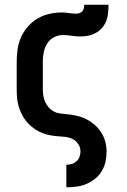

<svg xmlns="http://www.w3.org/2000/svg" viewBox="-20 -581 540 816"><path d="M262 215V119H263Q275 119 286 115.5Q297 112 305.5 104Q314 96 318 85Q322 74 322 62Q322 44 311 29Q300 14 283.5 7.5Q267 1 249 0Q231 -1 213.5 -3Q196 -5 178.5 -9.5Q161 -14 145.5 -22Q130 -30 116 -41.5Q102 -53 91 -66.5Q80 -80 72 -96.5Q64 -113 59 -130Q54 -147 52.5 -164.5Q51 -182 51 -200V-320Q51 -347 55 -373.5Q59 -400 70 -424Q81 -448 99 -468.5Q117 -489 140 -502.5Q163 -516 189.5 -522Q216 -528 242 -528Q258 -528 273 -525.5Q288 -523 304 -523Q311 -523 318 -525.5Q325 -528 330 -533.5Q335 -539 336.5 -546.5Q338 -554 338 -561H441Q441 -544 439.5 -526.5Q438 -509 432 -493Q426 -477 414.5 -463.5Q403 -450 388 -441.5Q373 -433 356 -429.5Q339 -426 322 -426Q303 -426 284 -429Q265 -432 247 -432Q227 -432 209 -422.5Q191 -413 180.5 -396Q170 -379 166 -359.5Q162 -340 162 -320V-200Q162 -186 164.5 -172.5Q167 -159 172.5 -147Q178 -135 187 -124.5Q196 -114 208 -107.5Q220 -101 233.5 -99Q247 -97 261 -96Q283 -94 304 -89.5Q325 -85 344.5 -75.5Q364 -66 380.5 -52Q397 -38 409 -20Q421 -2 427 19.5Q433 41 433 62Q433 84 428.5 105.5Q424 127 413 145.5Q402 164 385 178Q368 192 348 200.5Q328 209 306.5 212Q285 215 263 215Z"/></svg>

Font: Iosevka Algr
Style: Bold
Weight: 700
Monospace: yes
Designer: Belleve Invis
Foundry: Belleve Invis
Version: Version 26.0.2; ttfautohint (v1.8.3)